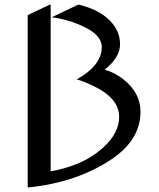

<svg xmlns="http://www.w3.org/2000/svg" viewBox="-20 -777 676 816"><path d="M97.7 19.5V-712.9L190.4 -756.8H195.3V-48.8Q315.4 -70.3 392.6 -128.4Q486.3 -199.2 486.3 -280.8Q486.3 -352.5 396.5 -401.4Q348.1 -427.7 306.2 -439.5Q412.6 -499.5 412.6 -576.7Q412.6 -626 340.8 -661.1Q275.4 -693.8 199.7 -703.6L311.5 -756.8H316.4Q389.6 -738.8 433.1 -702.1Q490.2 -654.3 490.2 -589.4Q490.2 -532.2 424.8 -481Q468.8 -468.8 506.8 -438Q577.1 -381.3 577.1 -301.8Q577.1 -183.6 455.6 -101.1Q308.1 -2 102.5 19.5Z"/></svg>

Font: Nova Cut
Style: Book
Weight: 400
Version: Version 2.000